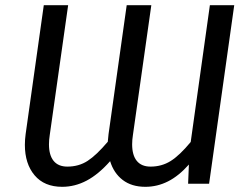

<svg xmlns="http://www.w3.org/2000/svg" viewBox="-20 -709 963 741"><path d="M884 -689 787 0H706L709 -74Q670 -30 628.5 -9Q587 12 541 12Q488 12 453.5 -14.5Q419 -41 405 -87Q360 -36 314.5 -12Q269 12 220 12Q151 12 113.5 -32.5Q76 -77 76 -150Q76 -170 79 -192L149 -689H243L172 -188Q169 -169 169 -152Q169 -110 187 -88Q205 -66 240 -66Q284 -66 318 -88Q352 -110 396 -162L399 -192L469 -689H564L493 -188Q490 -169 490 -152Q490 -110 508 -88Q526 -66 561 -66Q604 -66 638.5 -87.5Q673 -109 716 -161L790 -689Z"/></svg>

Font: Fira Sans
Style: Italic
Weight: 400
Italic angle: -8°
Designer: bBox Type GmbH & Carrois Corporate GbR & Edenspiekermann AG
Foundry: bBox Type GmbH & Carrois Corporate GbR & Edenspiekermann AG
Version: Version 4.301